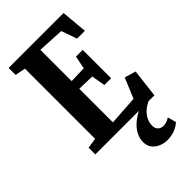

<svg xmlns="http://www.w3.org/2000/svg" viewBox="-295 -830 1165 1165"><g transform="rotate(-45 288.0 -247.0)"><path d="M100.5 -68V-670L33.5 -683V-743H505L520 -575H453L417.5 -675.5L247.5 -684.5V-416L354.5 -419L371 -502.5H429V-259H371L355.5 -347.5L247.5 -350.5V-62L437 -74.5L491 -204L563 -183L541.5 0H34.5V-57.5ZM404 248.5Q378.5 248.5 352.5 238Q326.5 227.5 309.2 206.2Q292 185 292 153Q292 121.5 306.8 92.8Q321.5 64 348.5 40.2Q375.5 16.5 411 -1L443 -5L493 -1Q459 15 439 35.2Q419 55.5 410.2 77Q401.5 98.5 401.5 120Q401.5 146 416 158.2Q430.5 170.5 449 170.5Q462.5 170.5 475.2 166.5Q488 162.5 504 152.5L519.5 207.5Q495.5 227.5 467.8 238Q440 248.5 404 248.5Z"/></g></svg>

Font: Merriweather 24pt SemiCondensed
Style: Bold
Weight: 700
Width: 4
Designer: Eben Sorkin
Foundry: Eben Sorkin
Version: Version 2.100